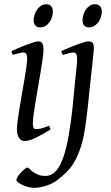

<svg xmlns="http://www.w3.org/2000/svg" viewBox="-20 -655 531 919"><path d="M232.9 -600.1Q232.9 -586.4 228.8 -573Q224.6 -559.6 216.8 -548.6Q209 -537.6 197.8 -530.8Q186.5 -523.9 172.9 -523.9Q157.7 -523.9 149.4 -532.7Q141.1 -541.5 141.1 -558.1Q141.1 -571.3 145.5 -584.7Q149.9 -598.1 157.7 -609.4Q165.5 -620.6 176.5 -627.7Q187.5 -634.8 201.2 -634.8Q216.3 -634.8 224.6 -625.7Q232.9 -616.7 232.9 -600.1ZM222.2 -35.2Q199.2 -21.5 180.9 -11.2Q162.6 -1 147.5 6.1Q132.3 13.2 120.1 16.6Q107.9 20 97.2 20Q80.6 20 70.8 4.6Q61 -10.7 61 -37.1Q61 -51.8 64.7 -78.9Q68.4 -106 73.7 -138.9Q79.1 -171.9 85.4 -207.8Q91.8 -243.7 97.2 -276.1Q102.5 -308.6 106.2 -333.7Q109.9 -358.9 109.9 -371.1Q109.9 -382.3 108.4 -388.9Q106.9 -395.5 104.5 -398.7Q102.1 -401.9 98.1 -402.8Q94.2 -403.8 89.8 -403.8Q85.9 -403.8 77.6 -401.9Q69.3 -399.9 61.3 -397.7Q53.2 -395.5 47.1 -393.8Q41 -392.1 41 -392.1L34.2 -410.2Q54.7 -419.4 75 -428Q95.2 -436.5 112.8 -442.9Q130.4 -449.2 143.6 -453.1Q156.7 -457 163.1 -457Q176.8 -457 182.4 -447.8Q188 -438.5 188 -416Q188 -401.9 184.3 -374.3Q180.7 -346.7 174.8 -312.5Q168.9 -278.3 162.6 -241Q156.2 -203.6 150.4 -169.4Q144.5 -135.3 140.9 -107.7Q137.2 -80.1 137.2 -65.9Q137.2 -50.8 140.4 -43.9Q143.6 -37.1 151.9 -37.1Q167 -37.1 180.9 -41Q194.8 -44.9 214.8 -53.2L222.2 -35.2ZM467.3 -600.1Q467.3 -586.4 462.9 -573Q458.5 -559.6 450.4 -548.6Q442.4 -537.6 431.2 -530.8Q419.9 -523.9 406.2 -523.9Q375 -523.9 375 -558.1Q375 -571.3 379.2 -584.7Q383.3 -598.1 391.1 -609.4Q398.9 -620.6 409.9 -627.7Q420.9 -634.8 435.1 -634.8Q450.2 -634.8 458.7 -625.7Q467.3 -616.7 467.3 -600.1ZM429.2 -424.8Q429.2 -419.4 428 -406Q426.8 -392.6 424.8 -374.5Q422.9 -356.4 420.7 -335.7Q418.5 -314.9 416.3 -295.2Q414.1 -275.4 412.1 -258.3Q410.2 -241.2 409.2 -231Q407.2 -213.9 405.3 -192.1Q403.3 -170.4 400.4 -145Q397.5 -119.6 394 -91.1Q390.6 -62.5 385.7 -32.2Q376 24.9 361.6 63.7Q347.2 102.5 330.1 129.2Q313 155.8 293.7 173.6Q274.4 191.4 254.4 207Q241.2 217.3 225.6 224.4Q210 231.4 194.8 235.8Q179.7 240.2 166.5 242.2Q153.3 244.1 144.5 244.1Q130.9 244.1 115.7 240.2Q100.6 236.3 87.9 230.5Q75.2 224.6 66.9 218.3Q58.6 211.9 58.6 207Q58.6 200.7 64.9 190.4Q71.3 180.2 80.1 170.7Q88.9 161.1 97.9 154.1Q106.9 147 111.8 147Q115.7 147 121.6 153.3Q127.4 159.7 137.2 167Q147 174.3 161.6 180.7Q176.3 187 197.8 187Q239.3 187 266.1 136.7Q293 86.4 308.6 -5.4Q314.9 -41.5 319.3 -74.2Q323.7 -106.9 326.7 -134.8Q329.6 -162.6 331.5 -184.3Q333.5 -206.1 335 -220.2Q335.4 -228 336.9 -241Q338.4 -253.9 339.8 -268.8Q341.3 -283.7 343 -299.6Q344.7 -315.4 346.2 -329.6Q347.7 -343.8 348.4 -354.7Q349.1 -365.7 349.1 -371.1Q349.1 -382.3 347.7 -388.9Q346.2 -395.5 343.5 -398.7Q340.8 -401.9 337.2 -402.8Q333.5 -403.8 329.1 -403.8Q324.7 -403.8 316.7 -401.9Q308.6 -399.9 300.5 -397.7Q292.5 -395.5 286.4 -393.8Q280.3 -392.1 280.3 -392.1L272.9 -410.2Q293.5 -419.4 314 -428Q334.5 -436.5 352.1 -442.9Q369.6 -449.2 382.8 -453.1Q396 -457 401.9 -457Q415.5 -457 422.4 -451.2Q429.2 -445.3 429.2 -424.8Z"/></svg>

Font: GentiumAlt
Style: Italic
Weight: 400
Italic angle: -7°
Designer: J. Victor Gaultney
Version: Version 1.02; 2005; OFL release